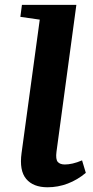

<svg xmlns="http://www.w3.org/2000/svg" viewBox="-20 -763 382 792"><path d="M176 9.5Q117 9.5 88 -25Q59 -59.5 69 -132L144 -682L64 -693.5L70.5 -743H295L213 -137Q209 -106 218.2 -95.2Q227.5 -84.5 247.5 -84.5Q262 -84.5 279.8 -88.5Q297.5 -92.5 318.5 -101.5L334 -50Q299.5 -21 259.5 -5.8Q219.5 9.5 176 9.5Z"/></svg>

Font: Merriweather
Style: Bold Italic
Weight: 700
Italic angle: -7.8°
Version: Version 2.101